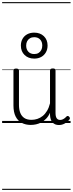

<svg xmlns="http://www.w3.org/2000/svg" viewBox="-20 -1161 686 1812"><path d="M270 18Q222 18 185 -1.5Q148 -21 127.5 -61.5Q107 -102 107 -166V-496Q107 -505 113 -509.5Q119 -514 132 -514Q146 -514 152.5 -509.5Q159 -505 159 -496V-171Q159 -127 171.5 -95.5Q184 -64 210 -47Q236 -30 277 -30Q306 -30 333 -39Q360 -48 383 -66.5Q406 -85 424 -115Q442 -145 452 -186V-496Q452 -506 458.5 -510.5Q465 -515 479 -515Q492 -515 498 -510.5Q504 -506 504 -496V-93Q504 -73 508.5 -58.5Q513 -44 523 -36.5Q533 -29 547 -29Q557 -29 567 -32.5Q577 -36 587 -43Q597 -50 607 -61Q613 -67 620 -66.5Q627 -66 633 -59Q638 -54 639.5 -47Q641 -40 636 -34Q625 -19 609 -7Q593 5 575 12Q557 19 537 19Q517 19 502 13Q487 7 476 -5Q465 -17 459 -35Q453 -53 452 -76V-97Q437 -63 415.5 -41Q394 -19 370 -6Q346 7 320.5 12.5Q295 18 270 18ZM303 -608Q247 -608 212 -642Q177 -676 177 -731Q177 -767 193 -795Q209 -823 237.5 -838Q266 -853 303 -853Q359 -853 394 -819.5Q429 -786 429 -731Q429 -695 413 -667Q397 -639 369 -623.5Q341 -608 303 -608ZM303 -651Q327 -651 343.5 -661Q360 -671 369.5 -689Q379 -707 379 -731Q379 -767 358.5 -788.5Q338 -810 303 -810Q280 -810 263 -800Q246 -790 236.5 -772.5Q227 -755 227 -731Q227 -695 247.5 -673Q268 -651 303 -651ZM0 621H646V631H0ZM0 -20H646V0H0ZM0 -505H646V-500H0ZM0 -1141H646V-1131H0Z"/></svg>

Font: Playwrite BR Guides
Style: Regular
Weight: 400
Designer: Veronika Burian, José Scaglione
Foundry: TypeTogether
Version: Version 1.003